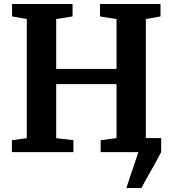

<svg xmlns="http://www.w3.org/2000/svg" viewBox="-20 -763 866 963"><path d="M613.6 180 674.1 0 667.2 -70.5H788.3V0Q773.5 28.9 754.8 62Q736.2 95.1 718.7 126.1Q701.1 157 689.6 180ZM114.4 -70V-667.7L40.5 -680.5V-743H344V-680.5L261.8 -667.7V-417.2H564.5V-667.3L481.5 -680.5V-743H785V-680.5L711.5 -667.7V-70L786.4 -59.9V0H484.9V-59.9L564.5 -70.4V-341H261.8V-70L348.3 -59.9V0H39.5V-59.9Z"/></svg>

Font: Merriweather Light
Style: Regular
Weight: 300
Designer: Eben Sorkin
Foundry: Eben Sorkin
Version: Version 2.100